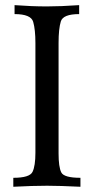

<svg xmlns="http://www.w3.org/2000/svg" viewBox="-20 -713 376 733"><path d="M287.1 0Q206.5 -3.9 159.7 -3.9Q105 -3.9 30.8 0V-34.2Q93.3 -34.2 104.2 -56.9Q115.2 -79.6 115.2 -129.9V-548.3Q115.2 -600.1 106.7 -629.6Q98.1 -659.2 35.6 -659.2V-693.4Q100.1 -688.5 159.7 -688.5Q211.9 -688.5 282.2 -693.4V-659.2Q220.7 -659.2 212.2 -631.1Q203.6 -603 203.6 -549.3V-127Q203.6 -75.7 213.9 -54.9Q224.1 -34.2 287.1 -34.2Z"/></svg>

Font: Almanac
Style: Regular
Weight: 400
Designer: Eden's Almanac
Version: Version 3.501;March 28, 2021;FontCreator 13.0.0.2683 64-bit